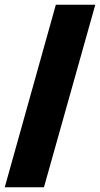

<svg xmlns="http://www.w3.org/2000/svg" viewBox="-30 -641 421 808"><path d="M371 -621H205L-10 147H155Z"/></svg>

Font: Passion One
Style: Regular
Weight: 400
Designer: Alejandro Lo Celso
Foundry: Fontstage
Version: Version 1.001